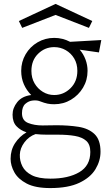

<svg xmlns="http://www.w3.org/2000/svg" viewBox="-20 -670 568 978"><path d="M492 103Q492 149 466.5 191.5Q441 234 384.5 261Q328 288 236 288Q160 288 116 265Q72 242 53 207.5Q34 173 34 139Q34 94 56.5 59.5Q79 25 115 4Q84 -6 64 -27Q44 -48 44 -86Q44 -120 68 -150Q92 -180 139 -186Q115 -210 101.5 -241Q88 -272 88 -309Q88 -355 110.5 -393.5Q133 -432 171.5 -454.5Q210 -477 256 -477Q299 -477 337 -457L496 -466L484 -403L386 -417Q405 -395 415.5 -367Q426 -339 426 -309Q426 -262 403 -223.5Q380 -185 341.5 -162Q303 -139 256 -139Q238 -139 222.5 -142Q207 -145 181 -155Q168 -160 147 -158Q126 -156 109 -141Q92 -126 92 -93Q92 -56 123.5 -43.5Q155 -31 197 -31Q212 -31 230 -31.5Q248 -32 268 -32Q329 -32 380 -24Q431 -16 461.5 13Q492 42 492 103ZM256 -186Q304 -186 339 -220.5Q374 -255 374 -309Q374 -345 358 -372Q342 -399 315 -414.5Q288 -430 256 -430Q209 -430 174.5 -396.5Q140 -363 140 -309Q140 -273 156 -245.5Q172 -218 198.5 -202Q225 -186 256 -186ZM81 118Q80 149 94 177Q108 205 142 222.5Q176 240 237 240Q328 240 384 207Q440 174 440 104Q440 66 419.5 47.5Q399 29 362 22.5Q325 16 275 16Q248 16 218.5 16Q189 16 161 13Q127 25 104.5 55Q82 85 81 118ZM263 -650 450 -563 433 -528 263 -594 93 -528 76 -563Z"/></svg>

Font: Lil Grotesk Light
Style: Regular
Weight: 300
Designer: Bastien Sozeau
Foundry: NBR — Bastien Sozeau
Version: Version 3.003; ttfautohint (v1.8.4.7-5d5b);gftools[0.9.33]